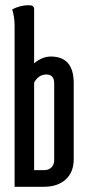

<svg xmlns="http://www.w3.org/2000/svg" viewBox="-20 -717 335 737"><path d="M36 -620Q36 -650 27 -681Q57 -697 91 -697Q111 -697 111 -682V-474Q142 -500 175 -500Q263 -500 263 -398V-106Q263 -56 232 -28Q201 0 148 0H36ZM111 -64H150Q167 -64 177.5 -74.5Q188 -85 188 -102V-397Q188 -431 158 -431Q128 -431 111 -400Z"/></svg>

Font: el_Medula One
Style: Regular
Weight: 400
Designer: Luciano Vergara
Foundry: Luciano Vergara
Version: Version 1.002 August 17, 2020